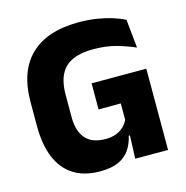

<svg xmlns="http://www.w3.org/2000/svg" viewBox="-100 -747 828 856"><g transform="rotate(-15 314.0 -319.5)"><path d="M259 14Q186 14 136.8 -17.5Q87.5 -49 63 -108.8Q38.5 -168.5 38.5 -252.5V-365Q38.5 -506 114.8 -579.5Q191 -653 337.5 -653Q382.5 -653 421 -646.8Q459.5 -640.5 491.2 -630.5Q523 -620.5 546.5 -608.5L560 -476.5Q522 -493.5 475.2 -506.8Q428.5 -520 368 -520Q280 -520 239 -480.2Q198 -440.5 198 -356V-251Q198 -188 227.8 -153.5Q257.5 -119 320.5 -119Q348.5 -119 369.2 -127.2Q390 -135.5 403.8 -149Q417.5 -162.5 425.5 -179V-301L446 -255L323 -254.5V-375H575.5V-106.5H422.5Q415 -72 397.2 -44.8Q379.5 -17.5 346.2 -1.8Q313 14 259 14ZM424 0 429 -131.5H575.5V0Z"/></g></svg>

Font: Anek Malayalam
Style: Bold
Weight: 700
Version: Version 1.003